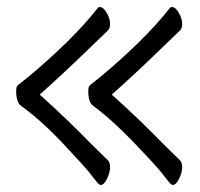

<svg xmlns="http://www.w3.org/2000/svg" viewBox="-20 -510 570 546"><path d="M471 16Q467 16 459 6Q451 -4 438.5 -20Q426 -36 386 -78Q303 -167 245 -209Q231 -219 231 -251Q231 -263 235 -267L265 -291Q392 -397 462 -486Q465 -490 469 -490Q479 -490 488.5 -473.5Q498 -457 498 -443Q498 -429 492.5 -424Q487 -419 425 -359Q363 -299 298 -241Q377 -170 445 -100L492 -54Q498 -48 498 -34Q498 -20 489.5 -2Q481 16 471 16ZM266 16Q262 16 254 6Q246 -4 233.5 -20Q221 -36 159.5 -101.5Q98 -167 40 -209Q26 -219 26 -251Q26 -263 30 -267L60 -291Q187 -397 257 -486Q260 -490 264 -490Q274 -490 283.5 -473.5Q293 -457 293 -443Q293 -429 287.5 -424Q282 -419 220 -359Q158 -299 93 -241Q172 -170 240 -100L287 -54Q293 -48 293 -34Q293 -20 284.5 -2Q276 16 266 16Z"/></svg>

Font: LXGW WenKai TC
Style: Regular
Weight: 400
Designer: LXGW / Fontworks Inc.
Foundry: LXGW / Fontworks Inc.
Version: Version 1.330